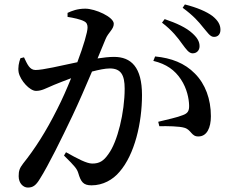

<svg xmlns="http://www.w3.org/2000/svg" viewBox="-20 -808 1040 864"><path d="M800 -610C818 -586 830 -568 847 -568C865 -568 878 -581 878 -600C878 -620 869 -637 846 -658C818 -684 774 -704 721 -722L709 -706C755 -671 781 -637 800 -610ZM893 -686C914 -662 925 -642 943 -642C961 -642 972 -654 972 -674C972 -696 962 -715 936 -736C909 -756 867 -774 812 -788L802 -773C851 -737 874 -710 893 -686ZM670 -534C729 -520 767 -492 794 -451C822 -409 830 -363 831 -335C832 -309 825 -298 803 -290C779 -280 733 -270 692 -260L697 -240C731 -241 788 -240 810 -233C841 -224 841 -193 873 -194C911 -194 929 -233 929 -285C929 -362 904 -430 857 -477C811 -524 751 -547 678 -554ZM284 -732C310 -728 343 -721 359 -712C371 -706 374 -696 374 -684C374 -664 356 -602 328 -528C252 -512 173 -493 140 -493C113 -493 103 -519 88 -550L72 -546C65 -527 60 -504 64 -482C72 -445 114 -399 142 -399C168 -399 185 -410 223 -426C243 -434 270 -445 300 -456C281 -409 260 -361 238 -318C186 -214 136 -137 84 -72C68 -51 64 -39 64 -15C64 17 85 36 105 36C127 36 141 28 160 -4C199 -66 256 -182 306 -287C334 -346 366 -420 394 -486C425 -494 453 -500 474 -500C524 -500 541 -471 541 -409C541 -303 509 -170 468 -115C446 -83 427 -72 395 -72C370 -72 329 -94 277 -123L268 -108C319 -58 326 -48 332 -30C344 11 355 26 392 26C443 26 488 1 518 -35C586 -113 619 -255 619 -380C619 -506 570 -552 493 -552C472 -552 444 -549 419 -545L455 -632C467 -662 492 -676 492 -701C492 -732 408 -769 364 -769C328 -769 303 -759 284 -750Z"/></svg>

Font: Noto Serif SC SemiBold
Style: Regular
Weight: 600
Designer: Ryoko NISHIZUKA 西塚涼子 (kana & ideographs); Frank Grießhammer (Latin, Greek & Cyrillic); Wenlong ZHANG 张文龙 (bopomofo); San
Foundry: Adobe
Version: Version 2.001;hotconv 1.1.0;makeotfexe 2.6.0